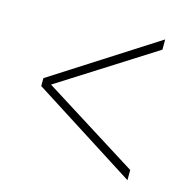

<svg xmlns="http://www.w3.org/2000/svg" viewBox="-79 -675 623 635"><g transform="rotate(15 232.5 -358.0)"><path d="M411 -117 55 -344V-371L411 -599V-564L85 -357L411 -152Z"/></g></svg>

Font: Noto Serif Lao Condensed Thin
Style: Regular
Weight: 100
Width: 3
Designer: Monotype Design Team
Foundry: Monotype Imaging Inc.
Version: Version 2.003; ttfautohint (v1.8.4.7-5d5b)